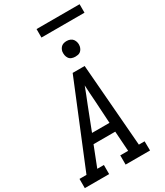

<svg xmlns="http://www.w3.org/2000/svg" viewBox="-277 -1229 1145 1333"><g transform="rotate(-30 295.0 -562.0)"><path d="M-10 0V-74H46L317 -735H413L466 -74H512L513 0H317V-74H380L369 -234H195L132 -73H185V0ZM225 -307H365L354 -490Q351 -522 349.5 -554Q348 -586 346 -618Q334 -586 321.5 -554Q309 -522 296 -490ZM390 -823Q375 -823 361.5 -828Q348 -833 340 -844.5Q332 -856 329.5 -870.5Q327 -885 329 -900Q331 -910 336.5 -920Q342 -930 350.5 -936.5Q359 -943 369.5 -945.5Q380 -948 391 -948Q406 -948 419.5 -942.5Q433 -937 441 -925.5Q449 -914 452 -899.5Q455 -885 452 -870Q450 -860 444.5 -850Q439 -840 430.5 -833.5Q422 -827 411.5 -825Q401 -823 390 -823ZM252 -1056V-1124H597V-1056Z"/></g></svg>

Font: Iosevka Etoile
Style: Italic
Weight: 400
Italic angle: -9°
Designer: Belleve Invis
Foundry: Belleve Invis
Version: Version 22.1.2; ttfautohint (v1.8.4)